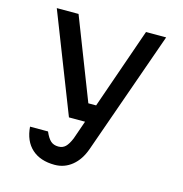

<svg xmlns="http://www.w3.org/2000/svg" viewBox="-117 -708 985 1031"><g transform="rotate(15 375.0 -192.0)"><path d="M193 -600 368 -150H441L408 -50H287L72 -600ZM278 216Q198 216 151 173.5Q104 131 98 52H198Q213 87 229.5 101.5Q246 116 272 116Q296 116 311.5 101Q327 86 341 52L568 -600H680L438 86Q416 148 374 182Q332 216 278 216Z"/></g></svg>

Font: Martian Mono VF sWd Rg
Style: Regular
Weight: 400
Width: 6
Monospace: yes
Designer: Roman Shamin
Foundry: Evil Martians
Version: Version 1.100